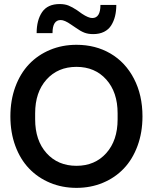

<svg xmlns="http://www.w3.org/2000/svg" viewBox="-20 -909 748 939"><path d="M354 -689.9Q447.3 -689.9 520.3 -647.2Q593.3 -604.5 635 -524.4Q676.8 -444.3 676.8 -339.8Q676.8 -261.2 652.6 -195.6Q628.4 -129.9 585.7 -85Q543 -40 483.4 -15.1Q423.8 9.8 354 9.8Q284.2 9.8 224.6 -15.1Q165 -40 122.1 -85Q79.1 -129.9 54.9 -195.6Q30.8 -261.2 30.8 -339.8Q30.8 -418.5 54.9 -484.1Q79.1 -549.8 122.1 -595Q165 -640.1 224.6 -665Q284.2 -689.9 354 -689.9ZM151.9 -325.2Q151.9 -222.2 207.5 -160.2Q263.2 -98.1 354 -98.1Q444.3 -98.1 499.8 -160.2Q555.2 -222.2 555.2 -325.2V-355Q555.2 -458 499.8 -520Q444.3 -582 354 -582Q263.2 -582 207.5 -520Q151.9 -458 151.9 -355ZM159.2 -747.1Q159.2 -810.5 186 -849.9Q212.9 -889.2 272 -889.2Q296.9 -889.2 315.2 -881.8Q333.5 -874.5 356.9 -858.9L380.9 -841.8Q412.6 -820.8 431.2 -820.8Q471.2 -820.8 471.2 -884.8H548.8Q548.8 -855 542.7 -830.1Q536.6 -805.2 523.9 -784.9Q511.2 -764.6 488.8 -753.4Q466.3 -742.2 436 -742.2Q410.6 -742.2 392.1 -749.5Q373.5 -756.8 351.1 -772.9L327.1 -789.1Q295.9 -811 276.9 -811Q236.8 -811 236.8 -747.1Z"/></svg>

Font: TASA Orbiter Display SemiBold
Style: Regular
Weight: 600
Designer: Weizhong Zhang
Version: Version 1.000;Glyphs 3.1.2 (3151)